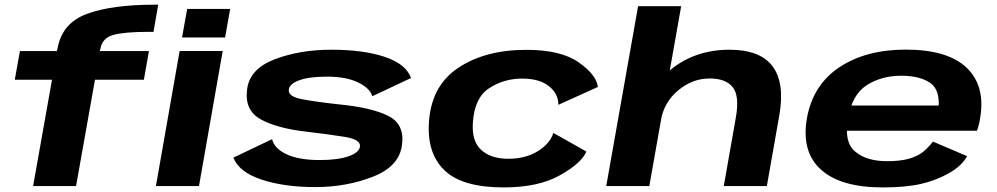

<svg xmlns="http://www.w3.org/2000/svg" viewBox="-20 -812 4350 838"><path d="M124.5 0H312L394.5 -464H608L630 -589H415.5L418.5 -600Q426.5 -646 474.2 -659.5Q522 -673 629.5 -673H650L670.5 -791.5H654.5Q467 -791.5 358.8 -751.2Q250.5 -711 231 -600L228 -589H67L44.5 -464H207ZM660.5 0H848.5L952 -589.5H764ZM797 -773 774.5 -648.5H962.5L984.5 -773Z M1356 4.5Q1492.5 4.5 1607.8 -40.8Q1723 -86 1734.5 -179.5Q1747 -270 1674.5 -306.2Q1602 -342.5 1459.5 -356.5Q1362 -367 1299.2 -378.8Q1236.5 -390.5 1240.5 -420.5Q1243 -446 1286.5 -461.8Q1330 -477.5 1407 -477.5Q1489.5 -477.5 1541.8 -452.8Q1594 -428 1605 -392L1774 -471.5Q1752.5 -532.5 1659.2 -563.8Q1566 -595 1427 -595Q1288 -595 1178.5 -553Q1069 -511 1058.5 -421.5Q1046.5 -330.5 1118.2 -291Q1190 -251.5 1319.5 -237Q1423 -225 1489 -213.8Q1555 -202.5 1551 -172Q1547.5 -146 1501 -129.8Q1454.5 -113.5 1375 -113.5Q1284.5 -113.5 1231 -138.5Q1177.5 -163.5 1167.5 -204.5L998.5 -124Q1023.5 -60.5 1122 -28Q1220.5 4.5 1356 4.5Z M2179 6Q2329 6 2423 -46.5Q2517 -99 2539.5 -150.5L2395 -232Q2381.5 -186 2327.8 -152.5Q2274 -119 2198 -119Q2123.5 -119 2080.8 -157.2Q2038 -195.5 2044 -278Q2051 -385.5 2115.2 -427.2Q2179.5 -469 2259 -469Q2334.5 -469 2376 -435.8Q2417.5 -402.5 2417 -354.5L2589.5 -432.5Q2583 -486 2505.2 -540.2Q2427.5 -594.5 2277.5 -594.5Q2095 -594.5 1976.5 -513.5Q1858 -432.5 1851.5 -266.5Q1846.5 -136 1924 -65Q2001.5 6 2179 6Z M2626 0H2814L2953 -785H2765ZM3139 0H3327L3381.5 -309.5Q3406 -450.5 3351.8 -522.8Q3297.5 -595 3164 -595Q3012.5 -595 2904.5 -505.8Q2796.5 -416.5 2782.5 -340.5L2864.5 -287.5Q2878.5 -366.5 2940.5 -418Q3002.5 -469.5 3077.5 -469.5Q3147.5 -469.5 3178 -431.5Q3208.5 -393.5 3191.5 -298Z M3832.5 6 3852.5 -108.5Q3761 -108.5 3712.5 -150.5Q3663 -191 3681 -293.5Q3698 -398 3762.5 -440Q3827.5 -481.5 3913.5 -481.5Q4001.5 -481.5 4047.5 -444.5Q4080 -414.5 4077 -351.5H3673.5L3654.5 -241.5H4244Q4253 -265 4257.5 -294.5Q4282.5 -435.5 4199.5 -516Q4116 -595.5 3933.5 -595.5Q3758.5 -595.5 3642 -517.5Q3527 -440 3501.5 -294Q3477 -148.5 3564 -71Q3650 6 3832.5 6ZM3852.5 -108.5 3832.5 6Q3934 6 4000.5 -9.5Q4065.5 -24.5 4121.5 -56Q4177 -87 4201 -130.5L4052 -194Q4031.5 -167.5 4007 -147.5Q3981 -128.5 3944.5 -118.5Q3906.5 -108.5 3852.5 -108.5Z"/></svg>

Font: Anybody Expanded
Style: Bold Italic
Weight: 700
Width: 7
Italic angle: -10°
Version: Version 1.113;gftools[0.9.25]